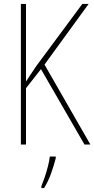

<svg xmlns="http://www.w3.org/2000/svg" viewBox="-20 -734 479 975"><path d="M439 0H409L188 -383L112 -286V0H86V-714H112V-320Q120 -333 134 -353.5Q148 -374 166 -401L398 -714H430L206 -406ZM263 70Q254 106 239.5 146.5Q225 187 204 221H190V212Q197 195 206.5 167.5Q216 140 223.5 110.5Q231 81 233 61H263Z"/></svg>

Font: Noto Sans Bengali Condensed Thin
Style: Regular
Weight: 100
Width: 3
Designer: Joana Ranito - Universal Thirst; Jelle Bosma - Monotype Design Team
Foundry: Universal Thirst ehf.
Version: Version 3.000; ttfautohint (v1.8.4.7-5d5b)